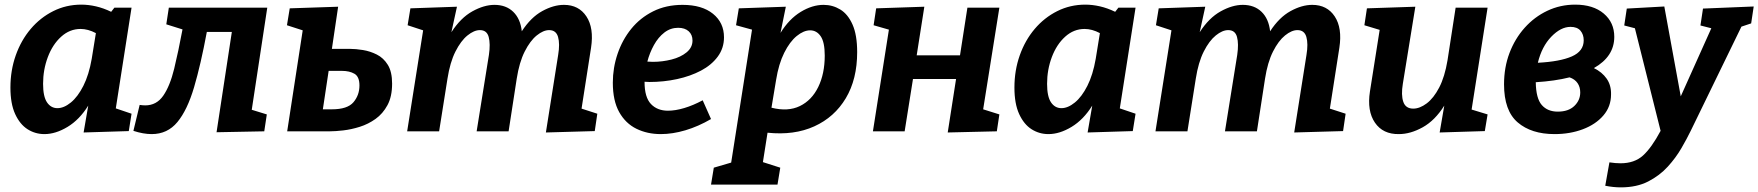

<svg xmlns="http://www.w3.org/2000/svg" viewBox="-20 -567 7592 829"><path d="M172 12Q132 12 99 -9Q66 -30 45.5 -74.5Q25 -119 25 -189Q25 -263 48 -328Q71 -393 112.5 -442Q154 -491 210 -519Q266 -547 331 -547Q362 -547 394.5 -539.5Q427 -532 460 -516L474 -534H548L480 -99L548 -76L536 -1L341 5L361 -111Q323 -50 271.5 -19Q220 12 172 12ZM228 -100Q256 -100 286 -124.5Q316 -149 340 -196.5Q364 -244 376 -313L394 -424Q360 -442 328 -442Q281 -442 244 -408.5Q207 -375 186.5 -320.5Q166 -266 166 -205Q166 -150 183 -125Q200 -100 228 -100Z M556 -2 583 -114Q597 -112 607 -112Q656 -112 685 -154Q714 -196 732 -270Q750 -344 768 -440L698 -462L709 -534H1134L1067 -93L1132 -73L1121 0L915 4L981 -429H873Q847 -289 818 -190.5Q789 -92 746 -40Q703 12 635 12Q599 12 556 -2Z M1673 -206Q1673 -150 1653 -113Q1633 -76 1601.5 -53.5Q1570 -31 1533.5 -19.5Q1497 -8 1462.5 -4Q1428 0 1404 0H1220L1287 -436L1219 -458L1231 -531L1440 -538L1413 -356H1491Q1516 -356 1547 -351Q1578 -346 1607 -331.5Q1636 -317 1654.5 -287Q1673 -257 1673 -206ZM1456 -261H1399L1374 -95H1413Q1480 -95 1506 -125.5Q1532 -156 1532 -198Q1532 -236 1510.5 -248.5Q1489 -261 1456 -261Z M2337 5 2390 -330Q2398 -378 2389.5 -407.5Q2381 -437 2351 -437Q2326 -437 2297.5 -414Q2269 -391 2245.5 -344.5Q2222 -298 2211 -227L2176 0H2038L2091 -330Q2098 -378 2090 -407.5Q2082 -437 2052 -437Q2027 -437 1998.5 -414Q1970 -391 1946.5 -344.5Q1923 -298 1912 -227L1876 0H1738L1807 -436L1740 -458L1752 -531L1953 -538L1929 -428Q1969 -490 2019.5 -518Q2070 -546 2115 -546Q2165 -546 2196 -516Q2227 -486 2233 -432Q2272 -492 2321 -519Q2370 -546 2415 -546Q2479 -546 2512 -496Q2545 -446 2532 -361L2491 -98L2559 -76L2548 -1Z M2833 12Q2775 12 2728 -11Q2681 -34 2653.5 -83Q2626 -132 2626 -210Q2626 -274 2646.5 -334.5Q2667 -395 2705.5 -442.5Q2744 -490 2800 -518Q2856 -546 2927 -546Q3011 -546 3058.5 -507.5Q3106 -469 3106 -406Q3106 -359 3079 -322.5Q3052 -286 3006.5 -262Q2961 -238 2903.5 -225.5Q2846 -213 2784 -213Q2773 -213 2763 -214V-213Q2763 -147 2790.5 -118Q2818 -89 2864 -89Q2896 -89 2934.5 -100.5Q2973 -112 3014 -134L3050 -53Q2995 -21 2939.5 -4.5Q2884 12 2833 12ZM2908 -447Q2875 -447 2848.5 -426.5Q2822 -406 2803.5 -372.5Q2785 -339 2775 -301Q2786 -300 2799 -300Q2840 -300 2879.5 -310Q2919 -320 2944.5 -341Q2970 -362 2970 -392Q2970 -417 2953.5 -432Q2937 -447 2908 -447Z M3050 230 3062 157 3137 135 3227 -439 3158 -458 3170 -531 3373 -538 3350 -425Q3387 -485 3437 -515.5Q3487 -546 3536 -546Q3575 -546 3608 -526Q3641 -506 3661 -461Q3681 -416 3681 -342Q3681 -225 3632 -143Q3583 -61 3496 -21.5Q3409 18 3294 6L3274 133L3349 157L3337 230ZM3331 -222 3311 -102Q3382 -84 3433.5 -109Q3485 -134 3513 -191.5Q3541 -249 3541 -327Q3541 -385 3523.5 -410.5Q3506 -436 3478 -436Q3450 -436 3420 -411.5Q3390 -387 3366 -339Q3342 -291 3331 -222Z M3749 0 3818 -439 3752 -458 3763 -531 3971 -538 3938 -328H4125L4157 -534H4295L4225 -95L4295 -73L4284 0L4072 5L4108 -226H3922L3886 0Z M4507 12Q4467 12 4434 -9Q4401 -30 4380.5 -74.5Q4360 -119 4360 -189Q4360 -263 4383 -328Q4406 -393 4447.5 -442Q4489 -491 4545 -519Q4601 -547 4666 -547Q4697 -547 4729.5 -539.5Q4762 -532 4795 -516L4809 -534H4883L4815 -99L4883 -76L4871 -1L4676 5L4696 -111Q4658 -50 4606.5 -19Q4555 12 4507 12ZM4563 -100Q4591 -100 4621 -124.5Q4651 -149 4675 -196.5Q4699 -244 4711 -313L4729 -424Q4695 -442 4663 -442Q4616 -442 4579 -408.5Q4542 -375 4521.5 -320.5Q4501 -266 4501 -205Q4501 -150 4518 -125Q4535 -100 4563 -100Z M5568 5 5621 -330Q5629 -378 5620.5 -407.5Q5612 -437 5582 -437Q5557 -437 5528.5 -414Q5500 -391 5476.5 -344.5Q5453 -298 5442 -227L5407 0H5269L5322 -330Q5329 -378 5321 -407.5Q5313 -437 5283 -437Q5258 -437 5229.5 -414Q5201 -391 5177.5 -344.5Q5154 -298 5143 -227L5107 0H4969L5038 -436L4971 -458L4983 -531L5184 -538L5160 -428Q5200 -490 5250.5 -518Q5301 -546 5346 -546Q5396 -546 5427 -516Q5458 -486 5464 -432Q5503 -492 5552 -519Q5601 -546 5646 -546Q5710 -546 5743 -496Q5776 -446 5763 -361L5722 -98L5790 -76L5779 -1Z M6020 12Q5951 13 5916.5 -37.5Q5882 -88 5895 -172L5937 -438L5871 -458L5882 -531L6091 -538L6037 -205Q6029 -157 6039 -127.5Q6049 -98 6082 -98Q6110 -98 6140 -120.5Q6170 -143 6194 -189Q6218 -235 6230 -307L6265 -534H6403L6334 -94L6403 -73L6391 -1L6196 5L6216 -111Q6176 -47 6123 -17.5Q6070 12 6020 12Z M6692 12Q6592 12 6533 -38.5Q6474 -89 6474 -203Q6474 -276 6497.5 -338Q6521 -400 6563 -447Q6605 -494 6661 -520.5Q6717 -547 6781 -547Q6859 -547 6904.5 -508.5Q6950 -470 6950 -408Q6950 -323 6862 -273Q6897 -256 6917 -227.5Q6937 -199 6936 -159Q6936 -107 6903 -68.5Q6870 -30 6814.5 -9Q6759 12 6692 12ZM6761 -451Q6719 -451 6678 -408.5Q6637 -366 6620 -296Q6716 -301 6767 -323.5Q6818 -346 6818 -393Q6818 -418 6804 -434.5Q6790 -451 6761 -451ZM6803 -168Q6803 -191 6791.5 -208Q6780 -225 6757 -233Q6693 -217 6611 -212Q6612 -142 6637 -113.5Q6662 -85 6706 -85Q6752 -85 6777.5 -109.5Q6803 -134 6803 -168Z M6911 235 6929 134Q6942 136 6954 137Q6966 138 6977 138Q7037 138 7074 104.5Q7111 71 7150 -2L7039 -445L6993 -457L7004 -530L7166 -539L7237 -151L7369 -445L7322 -457L7333 -530L7552 -539L7541 -466L7499 -452L7280 -2Q7264 31 7240 72.5Q7216 114 7181 152.5Q7146 191 7096.5 216.5Q7047 242 6978 242Q6946 242 6911 235Z"/></svg>

Font: Bitter
Style: Bold Italic
Weight: 700
Italic angle: -9°
Designer: Sol Matas, and Bitter project Authors
Foundry: Sol Matas
Version: Version 2.001